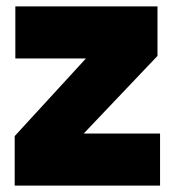

<svg xmlns="http://www.w3.org/2000/svg" viewBox="-20 -581 547 601"><path d="M473 -406 242 -163H481V0H26V-155L249 -398H28V-561H473Z"/></svg>

Font: Parkinsans ExtraBold
Style: Regular
Weight: 800
Designer: Red Stone, Indian Type Foundry
Foundry: Indian Type Foundry
Version: Version 1.000